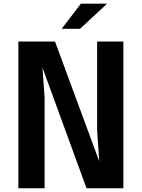

<svg xmlns="http://www.w3.org/2000/svg" viewBox="-20 -1006 757 1026"><path d="M552.2 -986.3H412.1L309.6 -852.1H407.7ZM499 -784.2V-309.1L510.3 -144L273.9 -784.2H78.1V0H218.3V-484.9L207 -644.5L442.4 0H639.2V-784.2Z"/></svg>

Font: Decalotype SemiBold
Style: Regular
Weight: 600
Designer: Alfredo Marco Pradil
Foundry: Alfredo Marco Pradil
Version: Version 1.0